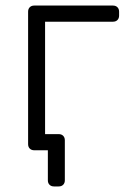

<svg xmlns="http://www.w3.org/2000/svg" viewBox="-20 -540 458 690"><path d="M386 -520Q396 -520 402 -514Q408 -508 408 -498V-484Q408 -474 402 -468Q396 -462 386 -462H142V-58H191Q201 -58 207 -52Q213 -46 213 -36V108Q213 118 207 124Q201 130 191 130H174Q164 130 158 124Q152 118 152 108V0H103Q93 0 87 -6Q81 -12 81 -22V-498Q81 -508 87 -514Q93 -520 103 -520Z"/></svg>

Font: Rubik AZ
Style: Regular
Weight: 300
Designer: Hubert and Fischer
Foundry: Hubert & Fischer
Version: Version 2.000